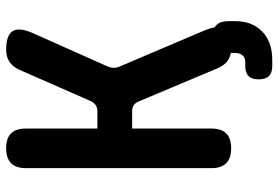

<svg xmlns="http://www.w3.org/2000/svg" viewBox="-164 -616 927 640"><g transform="rotate(-90 300.0 -296.5)"><path d="M125 10Q92 10 75.5 -6.5Q59 -23 59 -56V-674Q59 -707 75.5 -723.5Q92 -740 125.5 -740Q159 -740 175 -723.5Q191 -707 191 -674V-436H249Q261 -436 269 -441.5Q277 -447 282 -457L387 -696Q397 -718 413.5 -729Q430 -740 454 -740Q502 -740 515.5 -718.5Q529 -697 510 -653L399 -404Q394 -394 393.5 -383Q393 -372 398 -361L518 -79Q526 -60 528 -46Q532 -43 536 -39Q549 -26 549 1V24Q549 80 514.5 113.5Q480 147 420 147H400Q377 147 366 136Q355 125 355 102Q355 79 366 68Q377 57 400 57H412Q427 57 435 48Q443 39 443 22V9Q429 6 418 -1Q402 -12 392 -35L281 -299Q276 -310 268.5 -315Q261 -320 249 -320H191V-56Q191 -23 175 -6.5Q159 10 125 10Z"/></g></svg>

Font: Maple Mono NL
Style: Bold
Weight: 700
Monospace: yes
Designer: subframe7536
Version: Version 7.000